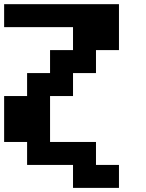

<svg xmlns="http://www.w3.org/2000/svg" viewBox="-20 -798 707 929"><path d="M0 -666.7V-777.8H555.6V-555.6H444.4V-444.4H333.3V-333.3H222.2V-111.1H444.4V0H555.6V111.1H333.3V0H111.1V-111.1H0V-333.3H111.1V-444.4H222.2V-555.6H333.3V-666.7Z"/></svg>

Font: Pixeloid Sans
Style: Bold
Weight: 700
Monospace: yes
Designer: GGBot
Version: 0.3